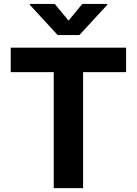

<svg xmlns="http://www.w3.org/2000/svg" viewBox="-20 -974 708 994"><path d="M263.5 -953.8H134.6V-948.9L278.4 -792.6H391L535.2 -948.9V-953.8H406.2L334.9 -867.2ZM35.5 -600.5H258.2V0H410.2V-600.5H632.8V-727.3H35.5Z"/></svg>

Font: TID UI
Style: Bold
Weight: 700
Designer: The TID Project Authors
Foundry: Bakken & Bæck
Version: Version 1.001;hotconv 1.0.109;makeotfexe 2.5.65596